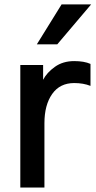

<svg xmlns="http://www.w3.org/2000/svg" viewBox="-20 -843 430 863"><path d="M71.3 0V-550.8H173.8V-484.4Q190.4 -516.6 226.6 -542.5Q262.7 -568.4 313.5 -568.4Q358.4 -568.4 386.7 -555.7V-457Q354.5 -469.7 313.5 -469.7Q249 -469.7 214.4 -420.4Q179.7 -371.1 179.7 -289.1V0ZM145.5 -643.6 256.8 -823.2H389.6L237.3 -643.6Z"/></svg>

Font: Gothic A1 SemiBold
Style: Regular
Weight: 600
Version: Version 2.50